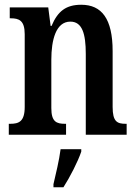

<svg xmlns="http://www.w3.org/2000/svg" viewBox="-20 -567 574 808"><path d="M17 0H258V-46H254C218 -46 196 -54 196 -112V-316C196 -398 215 -476 276 -476C326 -476 341 -425 341 -340V0H513V-46H509C473 -46 454 -55 454 -117V-352C454 -488 408 -547 322 -547C258 -547 223 -520 197 -458H193L183 -536H21V-490H25C60 -490 84 -481 84 -423V-117C84 -55 59 -46 23 -46H17ZM205 208V221H247C274 179 308 113 322 71V61H235C229 108 215 165 205 208Z"/></svg>

Font: Noto Serif Armenian ExtraCondensed SemiBold
Style: Regular
Weight: 600
Width: 2
Designer: Monotype Design Team
Foundry: Monotype Imaging Inc.
Version: Version 2.008